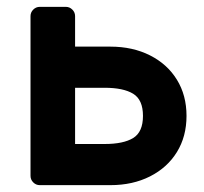

<svg xmlns="http://www.w3.org/2000/svg" viewBox="-20 -540 594 560"><path d="M96 0Q85 0 77 -8Q69 -16 69 -27V-493Q69 -504 77 -512Q85 -520 96 -520H172Q183 -520 191 -512Q199 -504 199 -493V-404H302Q367 -404 417.5 -378.5Q468 -353 496 -307.5Q524 -262 524 -202Q524 -142 496 -96.5Q468 -51 417.5 -25.5Q367 0 302 0ZM285 -120Q340 -120 368.5 -137.5Q397 -155 397 -202Q397 -249 368.5 -266.5Q340 -284 285 -284H199V-120Z"/></svg>

Font: Hezaedrus Medium
Style: Regular
Weight: 500
Designer: Hubert & Fischer
Foundry: Hubert & Fischer
Version: Version 1.10;September 3, 2019;FontCreator 11.5.0.2425 64-bi